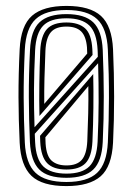

<svg xmlns="http://www.w3.org/2000/svg" viewBox="-20 -628 453 656"><path d="M207 7.8Q124.2 7.8 87.6 -27.1Q51 -62 47.2 -140.5Q43.5 -217.8 43.2 -295.6Q43 -373.5 47.2 -459.5Q51.2 -541 89.6 -574.4Q128 -607.8 207 -607.8Q287.5 -607.8 325 -573.6Q362.5 -539.5 366.2 -459.2Q369.8 -378 369.9 -297.8Q370 -217.5 366.2 -140.5Q362 -59 323.8 -25.6Q285.5 7.8 207 7.8ZM207 -6.2Q278.2 -6.2 311.5 -37.2Q344.8 -68.2 348.5 -141.5Q352 -214.2 352.2 -292.8Q352.5 -371.2 348.5 -458.5Q345.2 -531.5 311.9 -562.6Q278.5 -593.8 207 -593.8Q135.2 -593.8 101.9 -562.6Q68.5 -531.5 64.8 -458.5Q60.5 -369 60.9 -293.4Q61.2 -217.8 64.8 -141.2Q68.2 -69 101.4 -37.6Q134.5 -6.2 207 -6.2ZM207 -20.5Q142.5 -20.5 114 -49.1Q85.5 -77.8 82.2 -142.5Q78.8 -221.2 78.5 -296.4Q78.2 -371.5 82.5 -457.5Q85.5 -524 115.1 -551.9Q144.8 -579.8 207 -579.8Q269 -579.8 298.4 -551.9Q327.8 -524 331 -457.8Q334.5 -375.8 334.6 -299.5Q334.8 -223.2 331 -142.5Q327.8 -76.5 298.4 -48.5Q269 -20.5 207 -20.5ZM98 -193.2 314.2 -434Q314.2 -440.2 313.9 -448Q313.5 -455.8 313.5 -457.2Q310.5 -516.8 285 -541.1Q259.5 -565.5 207 -565.5Q151.5 -565.5 127.1 -539.8Q102.8 -514 100 -456.2Q96.5 -385.8 96.1 -322.6Q95.8 -259.5 98 -193.2ZM114.8 -231.8Q113.5 -282.5 114.4 -341.8Q115.2 -401 117.5 -455.5Q120 -506.2 140.5 -528.8Q161 -551.2 207 -551.2Q248.2 -551.2 270.4 -531.5Q292.5 -511.8 295.5 -460Q295.8 -455.8 295.9 -450.1Q296 -444.5 296.2 -440.2ZM131.2 -273 278 -445Q277.8 -449.2 277.5 -456.9Q277.2 -464.5 277.2 -466.2Q274 -504.2 257.1 -520.8Q240.2 -537.2 207 -537.2Q170.2 -537.2 153.8 -517.9Q137.2 -498.5 135.2 -454.8Q133 -404.2 131.9 -360.1Q130.8 -316 131.2 -273ZM207 -34.8Q261 -34.8 285.8 -60Q310.5 -85.2 313.5 -143.8Q316.8 -215 317 -279.6Q317.2 -344.2 315.2 -412L98.8 -171Q99 -163.5 99.1 -162Q99.2 -160.5 100 -142.5Q102.8 -83.8 128.2 -59.2Q153.8 -34.8 207 -34.8ZM207 -48.8Q161.8 -48.8 140.9 -70.8Q120 -92.8 117.5 -143.2Q117.2 -149.2 117.1 -154.1Q117 -159 116.8 -164L298.5 -375Q301 -260 295.8 -144.2Q293.2 -92.2 272.2 -70.5Q251.2 -48.8 207 -48.8ZM207 -62.8Q243 -62.8 259.5 -82Q276 -101.2 278.2 -145.2Q280.2 -195 281.4 -241.1Q282.5 -287.2 281.8 -333.8L135 -159Q135.2 -154.2 135.4 -147.8Q135.5 -141.2 135.8 -136.8Q138.8 -94.2 157 -78.5Q175.2 -62.8 207 -62.8Z"/></svg>

Font: Big Shoulders Inline Text Medium
Style: Regular
Weight: 500
Designer: Patric King
Foundry: XO Type Co
Version: Version 1.000